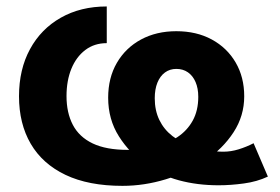

<svg xmlns="http://www.w3.org/2000/svg" viewBox="-20 -573 879 603"><path d="M364.6 10.7Q258.1 10.7 185.7 -23.8Q113.4 -58.3 76.5 -121.5Q39.7 -184.6 39.7 -270.6Q39.7 -355.2 74.3 -418.7Q108.8 -482.2 171 -517.4Q233.2 -552.7 315.3 -552.7V-437.5Q276.2 -437.5 247.8 -415.9Q219.4 -394.3 204.1 -356.9Q188.9 -319.5 188.9 -271.1Q188.9 -219 208.7 -181Q228.5 -143 270.9 -122.6Q313.3 -102.3 381.1 -102.3Q426.1 -102.3 466.2 -112.1Q506.4 -121.9 537.1 -142.3Q567.9 -162.7 585.3 -194.2Q602.7 -225.8 602.7 -268.9Q602.7 -295.6 594.2 -315.3Q585.7 -335 570.3 -345.8Q554.9 -356.6 533.8 -356.6Q513.4 -356.6 498.1 -345.4Q482.8 -334.2 474.4 -313.5Q466 -292.7 466 -264.5Q466 -226.2 480.4 -196.3Q494.9 -166.4 521.6 -145.7Q548.3 -125 585.1 -113.9Q606.4 -104.3 632.1 -100.5Q657.8 -96.6 681.9 -96.6Q705.2 -96.6 729.7 -104.1Q754.2 -111.7 776.4 -123.2L821.3 -18.4Q787.4 -2.4 745.9 3.2Q704.4 8.9 666.5 8.9Q599.6 8.9 541.7 -6.8Q483.9 -22.5 439.2 -55.3Q387.3 -91.4 353.5 -144.7Q319.7 -198 319.7 -266.1Q319.7 -328.7 347.1 -375.7Q374.5 -422.7 422.8 -448.9Q471.2 -475 533.8 -475Q597.1 -475 645.1 -449Q693 -423 720 -376.9Q747 -330.8 747 -270.5Q747 -209 713.5 -157.6Q680 -106.2 624.2 -68.3Q568.4 -30.5 500.7 -9.9Q432.9 10.7 364.6 10.7Z"/></svg>

Font: Adwaita Sans
Style: Regular
Weight: 400
Designer: Rasmus Andersson
Foundry: rsms
Version: Version 4.001;git-9221beed3